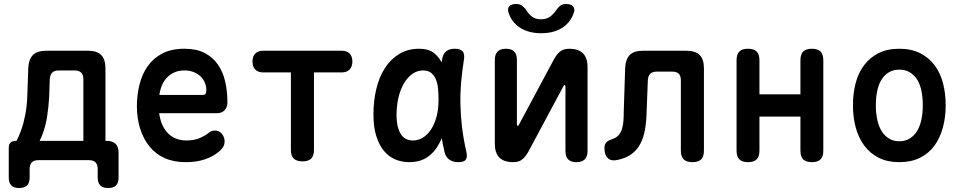

<svg xmlns="http://www.w3.org/2000/svg" viewBox="-20 -805 4840 965"><path d="M76 140Q50 140 37 127Q24 114 24 87V-62Q24 -80 33 -88.5Q42 -97 59 -97H63Q74 -117 86 -150Q98 -183 106.5 -225.5Q115 -268 117 -316L122 -462Q124 -507 145.5 -528.5Q167 -550 212 -550H422Q467 -550 488.5 -528.5Q510 -507 510 -462V-97H516Q546 -97 561 -82Q576 -67 576 -37V87Q576 114 563 127Q550 140 524 140Q497 140 484 127Q471 114 471 87V44Q471 22 460 11Q449 0 427 0H173Q151 0 140 11Q129 22 129 44V87Q129 114 116 127Q103 140 76 140ZM399 -407Q399 -429 388 -440Q377 -451 355 -451H276Q253 -451 242.5 -440Q232 -429 230 -407L227 -316Q224 -267 217.5 -224Q211 -181 200 -148Q189 -115 179 -97H399Z M1060 -149Q1082 -149 1095.5 -132Q1109 -115 1109 -94Q1109 -82 1104 -71Q1099 -60 1084 -46Q1068 -32 1050 -22Q1032 -12 1010.5 -4.5Q989 3 965 6.5Q941 10 913 10Q853 10 807.5 -10.5Q762 -31 731.5 -68.5Q701 -106 684.5 -158Q668 -210 668 -271Q668 -327 681 -379.5Q694 -432 722 -472Q750 -512 795.5 -536Q841 -560 907 -560Q968 -560 1009 -538.5Q1050 -517 1075.5 -480Q1101 -443 1112 -394.5Q1123 -346 1123 -290Q1123 -266 1109 -251Q1095 -236 1070 -236H780Q785 -200 797.5 -174Q810 -148 828 -131.5Q846 -115 868.5 -107Q891 -99 917 -99Q957 -99 985 -111.5Q1013 -124 1027 -136Q1036 -143 1043.5 -146Q1051 -149 1060 -149ZM781 -328H1003Q1008 -328 1012.5 -333Q1017 -338 1017 -353Q1017 -371 1010 -388.5Q1003 -406 989 -420Q975 -434 954 -442.5Q933 -451 907 -451Q880 -451 858.5 -442Q837 -433 821 -417Q805 -401 795 -378.5Q785 -356 781 -328Z M1442 -441H1303Q1277 -441 1263 -455.5Q1249 -470 1249 -496Q1249 -522 1263 -536Q1277 -550 1303 -550H1697Q1723 -550 1737 -536Q1751 -522 1751 -496Q1751 -470 1737 -455.5Q1723 -441 1697 -441H1558V-52Q1558 -22 1544 -8Q1530 6 1500 6Q1471 6 1456.5 -8Q1442 -22 1442 -52Z M2037 10Q2001 10 1968.5 -3Q1936 -16 1911.5 -44.5Q1887 -73 1872 -118.5Q1857 -164 1857 -230Q1857 -298 1871.5 -358.5Q1886 -419 1915 -463.5Q1944 -508 1987 -534Q2030 -560 2087 -560Q2135 -560 2163 -537Q2186 -518 2200 -491L2202 -507Q2207 -535 2223 -547.5Q2239 -560 2266 -560Q2294 -560 2305 -547Q2316 -534 2312 -507Q2303 -450 2298 -395Q2293 -340 2294 -283.5Q2295 -227 2302 -167.5Q2309 -108 2324 -42Q2330 -15 2321 -2.5Q2312 10 2284 10Q2256 10 2238 -3Q2220 -16 2214 -42Q2206 -77 2200 -111Q2195 -97 2188 -85Q2166 -41 2128.5 -15.5Q2091 10 2037 10ZM2056 -99Q2082 -99 2105 -113Q2128 -127 2145.5 -153Q2163 -179 2173.5 -216.5Q2184 -254 2184 -302Q2184 -329 2182 -355.5Q2180 -382 2172 -403Q2164 -424 2148.5 -437.5Q2133 -451 2106 -451Q2077 -451 2052.5 -433.5Q2028 -416 2010 -385.5Q1992 -355 1982.5 -314Q1973 -273 1973 -226Q1973 -168 1993 -133.5Q2013 -99 2056 -99Z M2467 -82V-504Q2467 -532 2481 -546Q2495 -560 2523 -560Q2551 -560 2564.5 -546Q2578 -532 2578 -504V-178Q2580 -172 2582 -172Q2584 -172 2585 -174L2588 -178L2761 -501Q2775 -528 2792.5 -544Q2810 -560 2841 -560Q2887 -560 2910 -537Q2933 -514 2933 -468V-46Q2933 -18 2919 -4Q2905 10 2877 10Q2849 10 2835.5 -4Q2822 -18 2822 -46V-372Q2820 -378 2818 -378Q2816 -378 2815 -377L2812 -372L2639 -49Q2625 -22 2607.5 -6Q2590 10 2559 10Q2513 10 2490 -13Q2467 -36 2467 -82ZM2536 -741Q2529 -761 2539.5 -773Q2550 -785 2574 -785Q2584 -785 2592 -782.5Q2600 -780 2605 -775Q2617 -767 2624.5 -754.5Q2632 -742 2643 -731Q2664 -708 2699 -708Q2734 -708 2756 -731Q2767 -741 2775 -753Q2783 -765 2792 -773Q2799 -779 2806.5 -782Q2814 -785 2825 -785Q2849 -785 2860 -773Q2871 -761 2864 -741Q2853 -705 2824 -679Q2777 -638 2700 -638Q2623 -638 2576 -679Q2547 -705 2536 -741Z M3122 -462Q3124 -507 3145 -528.5Q3166 -550 3212 -550H3429Q3475 -550 3496.5 -528.5Q3518 -507 3518 -462V-48Q3518 -18 3504 -4Q3490 10 3460 10Q3431 10 3416.5 -4Q3402 -18 3402 -48V-401Q3402 -424 3391.5 -434.5Q3381 -445 3358 -445H3281Q3259 -445 3248 -434Q3237 -423 3236 -401L3230 -244Q3229 -196 3222 -155Q3215 -114 3198.5 -82.5Q3182 -51 3154 -30.5Q3126 -10 3083 -1Q3052 6 3035 -10Q3018 -26 3018 -61Q3018 -79 3027 -89Q3036 -99 3058 -106Q3078 -113 3089.5 -126Q3101 -139 3106.5 -158Q3112 -177 3113.5 -199Q3115 -221 3115 -244Z M3739 10Q3710 10 3696 -4Q3682 -18 3682 -48V-502Q3682 -532 3696 -546Q3710 -560 3739 -560Q3769 -560 3783 -546Q3797 -532 3797 -502V-331H4003V-502Q4003 -532 4017 -546Q4031 -560 4061 -560Q4090 -560 4104 -546Q4118 -532 4118 -502V-48Q4118 -18 4104 -4Q4090 10 4061 10Q4031 10 4017 -4Q4003 -18 4003 -48V-219H3797V-48Q3797 -18 3783 -4Q3769 10 3739 10Z M4500 10Q4440 10 4396.5 -12Q4353 -34 4324 -73Q4295 -112 4281 -164Q4267 -216 4267 -276Q4267 -335 4280.5 -387Q4294 -439 4323 -477.5Q4352 -516 4396 -538Q4440 -560 4500 -560Q4560 -560 4604 -538Q4648 -516 4677 -477.5Q4706 -439 4719.5 -387.5Q4733 -336 4733 -276Q4733 -216 4719 -164Q4705 -112 4676.5 -73Q4648 -34 4604 -12Q4560 10 4500 10ZM4500 -95Q4530 -95 4552.5 -109Q4575 -123 4589.5 -147Q4604 -171 4611 -204Q4618 -237 4618 -276Q4618 -314 4611.5 -347Q4605 -380 4590.5 -403.5Q4576 -427 4553.5 -441Q4531 -455 4500 -455Q4469 -455 4446.5 -441Q4424 -427 4409.5 -403Q4395 -379 4388.5 -346Q4382 -313 4382 -275Q4382 -237 4389 -204Q4396 -171 4410.5 -147Q4425 -123 4447.5 -109Q4470 -95 4500 -95Z"/></svg>

Font: Maple Mono SemiBold
Style: Regular
Weight: 600
Monospace: yes
Designer: subframe7536
Version: Version 7.000